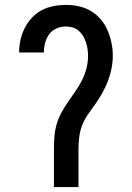

<svg xmlns="http://www.w3.org/2000/svg" viewBox="-20 -763 540 783"><path d="M200 0V-156Q200 -182 202 -207.5Q204 -233 211.5 -258Q219 -283 231.5 -305.5Q244 -328 258.5 -349Q273 -370 288 -391.5Q303 -413 314.5 -436Q326 -459 332.5 -484Q339 -509 339 -535Q339 -549 337 -563Q335 -577 330.5 -590.5Q326 -604 319 -616Q312 -628 301 -637.5Q290 -647 276.5 -651Q263 -655 248 -655Q229 -655 210.5 -647Q192 -639 180.5 -623Q169 -607 164 -588Q159 -569 159 -549H58Q58 -575 63.5 -600Q69 -625 80.5 -648Q92 -671 109.5 -690Q127 -709 149.5 -721Q172 -733 197.5 -738Q223 -743 248 -743Q275 -743 301 -737.5Q327 -732 350 -718.5Q373 -705 390.5 -684.5Q408 -664 418.5 -639.5Q429 -615 434.5 -589Q440 -563 440 -536Q440 -510 435 -484.5Q430 -459 421 -435Q412 -411 399.5 -388Q387 -365 372.5 -344Q358 -323 342.5 -302Q327 -281 317 -257Q307 -233 303.5 -207.5Q300 -182 300 -156V0Z"/></svg>

Font: Zed Mono Semibold
Style: Regular
Weight: 600
Monospace: yes
Designer: Belleve Invis
Foundry: Belleve Invis
Version: Version 1.0.0; ttfautohint (v1.8.4)